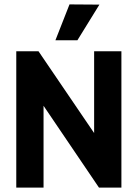

<svg xmlns="http://www.w3.org/2000/svg" viewBox="-20 -853 625 873"><path d="M430 0H532V-620H408V-248L155 -620H54V0H178V-372ZM232 -670H332L432 -832L296 -833Z"/></svg>

Font: Gemini
Style: Regular
Weight: 700
Designer: Pushpananda Ekanayake, Sol Matas, Kosala Senevirathne
Foundry: Mooniak
Version: Version 1.000;PS 1.0;hotconv 1.0.86;makeotf.lib2.5.63406